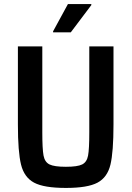

<svg xmlns="http://www.w3.org/2000/svg" viewBox="-20 -916 647 944"><path d="M68 -304V-688H188V-265Q188 -184 194 -151.5Q200 -119 223.5 -107.5Q247 -96 304 -96Q361 -96 384 -107.5Q407 -119 413 -151Q419 -183 419 -265V-688H538V-304Q538 -169 523 -106.5Q508 -44 459.5 -18Q411 8 304 8Q196 8 147.5 -18Q99 -44 83.5 -106.5Q68 -169 68 -304ZM241 -757V-762L314 -896H429V-891L328 -757Z"/></svg>

Font: Saira Semi Condensed Medium
Style: Regular
Weight: 500
Width: 4
Designer: Hector Gatti with collaboration of the Omnibus-Type team
Foundry: Omnibus-Type
Version: Version 1.001; ttfautohint (v1.8)